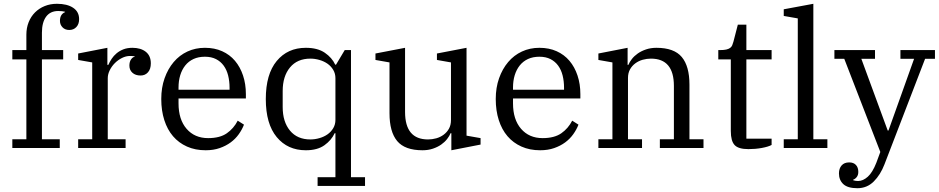

<svg xmlns="http://www.w3.org/2000/svg" viewBox="-20 -780 4950 1012"><path d="M45 -46H119V-467H45V-516H119V-597Q119 -633 131 -663Q143 -693 164.5 -714.5Q186 -736 215.5 -748Q245 -760 280 -760Q334 -760 365.5 -739Q397 -718 397 -679Q397 -653 382.5 -637.5Q368 -622 345 -622Q323 -622 309.5 -636Q296 -650 296 -670Q296 -705 323 -716V-718Q316 -720 307 -721Q298 -722 287 -722Q245 -722 223 -692Q201 -662 201 -608V-516H313V-467H201V-46H295V0H45Z M392 -46H466V-451L392 -464V-498L546 -528V-438H551Q558 -454 568.5 -470Q579 -486 594.5 -499Q610 -512 630.5 -520Q651 -528 678 -528Q722 -528 748.5 -507Q775 -486 775 -446Q775 -416 760 -399Q745 -382 721 -382Q694 -382 678 -396.5Q662 -411 662 -434Q662 -454 670.5 -466.5Q679 -479 690 -481V-483Q686 -484 680 -484.5Q674 -485 665 -485Q644 -485 623 -474.5Q602 -464 585.5 -447.5Q569 -431 558.5 -410Q548 -389 548 -368V-46H642V0H392Z M1064 12Q1009 12 965.5 -7.5Q922 -27 892 -62Q862 -97 846 -147Q830 -197 830 -258Q830 -318 847.5 -367.5Q865 -417 895.5 -453Q926 -489 968 -508.5Q1010 -528 1060 -528Q1111 -528 1151 -510Q1191 -492 1218.5 -459.5Q1246 -427 1261 -382Q1276 -337 1276 -284V-261H921V-235Q921 -150 963.5 -101Q1006 -52 1077 -52Q1139 -52 1175.5 -77.5Q1212 -103 1233 -144L1266 -123Q1256 -97 1238.5 -72.5Q1221 -48 1196 -29.5Q1171 -11 1138 0.5Q1105 12 1064 12ZM921 -307H1190V-317Q1190 -352 1182.5 -382Q1175 -412 1159 -434Q1143 -456 1118.5 -468.5Q1094 -481 1060 -481Q1026 -481 1000 -469Q974 -457 956.5 -435Q939 -413 930 -383.5Q921 -354 921 -319Z M1654 154H1748V-78H1744Q1727 -41 1690 -14.5Q1653 12 1592 12Q1496 12 1438.5 -57.5Q1381 -127 1381 -258Q1381 -389 1438.5 -458.5Q1496 -528 1592 -528Q1654 -528 1692 -502Q1730 -476 1747 -439H1751L1797 -516H1830V154H1904V200H1654ZM1616 -45Q1640 -45 1664 -52Q1688 -59 1706.5 -72Q1725 -85 1736.5 -104.5Q1748 -124 1748 -148V-368Q1748 -392 1736.5 -411.5Q1725 -431 1706.5 -444Q1688 -457 1664 -464Q1640 -471 1616 -471Q1547 -471 1508.5 -424.5Q1470 -378 1470 -300V-216Q1470 -138 1508.5 -91.5Q1547 -45 1616 -45Z M2207 12Q2114 12 2073.5 -36.5Q2033 -85 2033 -183V-451L1959 -464V-498L2115 -528V-190Q2115 -45 2236 -45Q2258 -45 2279.5 -51Q2301 -57 2318.5 -70Q2336 -83 2346.5 -102Q2357 -121 2357 -147V-451L2283 -464V-498L2439 -528V-65L2513 -52V-18L2359 12V-78H2355Q2349 -63 2336.5 -47Q2324 -31 2305.5 -18Q2287 -5 2262 3.5Q2237 12 2207 12Z M2827 12Q2772 12 2728.5 -7.5Q2685 -27 2655 -62Q2625 -97 2609 -147Q2593 -197 2593 -258Q2593 -318 2610.5 -367.5Q2628 -417 2658.5 -453Q2689 -489 2731 -508.5Q2773 -528 2823 -528Q2874 -528 2914 -510Q2954 -492 2981.5 -459.5Q3009 -427 3024 -382Q3039 -337 3039 -284V-261H2684V-235Q2684 -150 2726.5 -101Q2769 -52 2840 -52Q2902 -52 2938.5 -77.5Q2975 -103 2996 -144L3029 -123Q3019 -97 3001.5 -72.5Q2984 -48 2959 -29.5Q2934 -11 2901 0.5Q2868 12 2827 12ZM2684 -307H2953V-317Q2953 -352 2945.5 -382Q2938 -412 2922 -434Q2906 -456 2881.5 -468.5Q2857 -481 2823 -481Q2789 -481 2763 -469Q2737 -457 2719.5 -435Q2702 -413 2693 -383.5Q2684 -354 2684 -319Z M3134 -46H3208V-451L3134 -464V-498L3288 -528V-438H3292Q3298 -453 3310.5 -469Q3323 -485 3341.5 -498Q3360 -511 3385 -519.5Q3410 -528 3440 -528Q3533 -528 3573.5 -479.5Q3614 -431 3614 -334V-46H3688V0H3458V-46H3532V-327Q3532 -471 3411 -471Q3389 -471 3367.5 -465Q3346 -459 3328.5 -446Q3311 -433 3300.5 -414Q3290 -395 3290 -369V-46H3364V0H3134Z M3925 6Q3872 6 3852 -15.5Q3832 -37 3832 -89V-467H3766V-516H3775Q3796 -516 3808.5 -519Q3821 -522 3828.5 -527.5Q3836 -533 3839.5 -541.5Q3843 -550 3846 -561L3869 -650H3914V-516H4047V-467H3914V-49H4047V-16Q4038 -11 4024.5 -7Q4011 -3 3994.5 0Q3978 3 3960 4.5Q3942 6 3925 6Z M4111 -46H4185V-683L4111 -696V-731L4267 -760V-46H4341V0H4111Z M4499 212Q4448 212 4425 190.5Q4402 169 4402 134Q4402 108 4416 92Q4430 76 4456 76Q4479 76 4491.5 89.5Q4504 103 4504 126Q4504 143 4495.5 153.5Q4487 164 4477 167V170Q4488 174 4503 174Q4529 174 4554 151.5Q4579 129 4599 78L4620 21L4430 -470H4378V-516H4592V-470H4520L4659 -92H4663L4798 -470H4726V-516H4908V-470H4856L4642 86Q4621 141 4585.5 176.5Q4550 212 4499 212Z"/></svg>

Font: IBM Plex Serif
Style: Regular
Weight: 400
Designer: Mike Abbink, Paul van der Laan, Pieter van Rosmalen
Foundry: Bold Monday
Version: Version 3.001